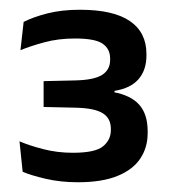

<svg xmlns="http://www.w3.org/2000/svg" viewBox="-20 -729 348 394"><path d="M140 -355Q104.5 -355 74.2 -362Q44 -369 26.5 -376.5L20 -439Q41 -430 69.5 -422.8Q98 -415.5 129.5 -415.5Q175.5 -415.5 191.5 -428.8Q207.5 -442 207.5 -462V-464.5Q207.5 -474.5 203.8 -482.5Q200 -490.5 191.8 -496Q183.5 -501.5 169.8 -504.5Q156 -507.5 135.5 -508L69.5 -509.5V-562.5L135.5 -564Q173.5 -565 189.8 -575.5Q206 -586 206 -606V-609Q206 -628.5 190.8 -639.2Q175.5 -650 134 -650Q99.5 -650 71 -642.2Q42.5 -634.5 22 -626L28.5 -684Q48 -694 77.2 -701.5Q106.5 -709 144 -709Q212.5 -709 246.5 -685.8Q280.5 -662.5 280.5 -618.5V-615Q280.5 -585.5 264.5 -566.8Q248.5 -548 215 -542.5V-534.5L212.5 -540Q248.5 -533.5 265.8 -514Q283 -494.5 283 -460V-455.5Q283 -426.5 268 -403.8Q253 -381 221.2 -368Q189.5 -355 140 -355Z"/></svg>

Font: Anek Gujarati Medium Medium
Style: Regular
Weight: 500
Version: Version 1.003